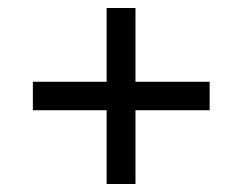

<svg xmlns="http://www.w3.org/2000/svg" viewBox="-20 -597 605 479"><path d="M246 -138V-322H62V-393H246V-577H318V-393H503V-322H318V-138Z"/></svg>

Font: Noto Serif Myanmar
Style: Regular
Weight: 400
Designer: Ben Mitchell and the Monotype Design Team
Foundry: Monotype Imaging Inc.
Version: Version 2.106